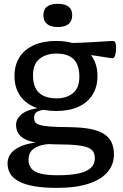

<svg xmlns="http://www.w3.org/2000/svg" viewBox="-20 -724 628 980"><path d="M271 235Q203 235 154.8 226.5Q106.5 218 76.2 201.8Q46 185.5 32.2 162.2Q18.5 139 18.5 110Q18.5 89 29 69.5Q39.5 50 63.2 34.8Q87 19.5 124.8 10.2Q162.5 1 216.5 0H256.5V9.5Q206 11 177.2 21.8Q148.5 32.5 137 50.2Q125.5 68 125.5 90.5Q125.5 118.5 140.2 136.2Q155 154 187.8 162.2Q220.5 170.5 274 170.5Q340.5 170.5 382.5 161Q424.5 151.5 444.2 132.5Q464 113.5 464 85.5Q464 67 457.8 53.5Q451.5 40 432.5 31Q413.5 22 375.8 17.5Q338 13 275 13Q212 12.5 170.5 5.2Q129 -2 105.2 -15Q81.5 -28 71.8 -46.2Q62 -64.5 62 -87.5Q62 -120 95 -144.5Q128 -169 206 -176.5L209.5 -164Q181 -161.5 167.5 -152.5Q154 -143.5 154 -123Q154 -110.5 159.2 -101.5Q164.5 -92.5 181.8 -86.8Q199 -81 234.8 -78.2Q270.5 -75.5 331 -75Q392 -74.5 435.8 -66.8Q479.5 -59 507.2 -42.5Q535 -26 548.2 0.2Q561.5 26.5 561.5 64.5Q561.5 116.5 528.2 155Q495 193.5 430.2 214.2Q365.5 235 271 235ZM267 -157.5Q201 -157.5 153 -178.8Q105 -200 79.5 -240.2Q54 -280.5 54 -336Q54 -392 79.5 -432Q105 -472 153 -493.5Q201 -515 267 -515Q316.5 -515 355.5 -502.8Q394.5 -490.5 421.5 -467.5Q448.5 -444.5 463 -411.2Q477.5 -378 477.5 -336Q477.5 -280.5 452.2 -240.2Q427 -200 380 -178.8Q333 -157.5 267 -157.5ZM271 -222Q319.5 -222 352.2 -248.5Q385 -275 385 -332.5Q385 -392 356.5 -421.2Q328 -450.5 266 -450.5Q216.5 -450.5 182.5 -424.2Q148.5 -398 148.5 -340Q148.5 -281 178.2 -251.5Q208 -222 271 -222ZM354 -455 325 -505Q359.5 -504.5 395.2 -506Q431 -507.5 463.2 -509.5Q495.5 -511.5 520 -513.2Q544.5 -515 557 -515Q564.5 -515 568.5 -506.8Q572.5 -498.5 572.5 -480.5Q572.5 -457 567.5 -442Q562.5 -427 556 -427Q547.5 -427 535 -429Q522.5 -431 501 -434.5Q479.5 -438 444.2 -443Q409 -448 354 -455ZM275 -586Q238.5 -586 220 -601.5Q201.5 -617 201.5 -646Q201.5 -676 220 -690.2Q238.5 -704.5 275 -704.5Q311.5 -704.5 330 -690.2Q348.5 -676 348.5 -646Q348.5 -617 330 -601.5Q311.5 -586 275 -586Z"/></svg>

Font: Newsreader 7pt
Style: Regular
Weight: 400
Designer: Hugues Gentile
Foundry: Production Type
Version: Version 1.003